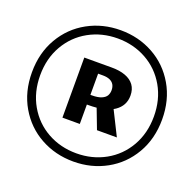

<svg xmlns="http://www.w3.org/2000/svg" viewBox="-111 -781 841 833"><g transform="rotate(20 310.0 -365.0)"><path d="M452.5 -225H360.7L315.1 -344.7L389.7 -350.7ZM201.2 -225V-502.4H281.4V-225ZM361 -409.6Q361 -424.2 355 -434.8Q349 -445.4 336.2 -451.3Q323.3 -457.2 303.8 -457.2H247.8V-502.4L327.9 -502.5Q364.6 -502.6 391 -492.8Q417.5 -483.1 431.8 -463.7Q446 -444.2 446 -415.5Q446 -368.4 406.4 -341.5Q366.8 -314.6 288.6 -314.6H251.2L250.9 -359.4H287.9Q315.8 -359.4 332.1 -366.3Q348.3 -373.2 354.7 -384.2Q361 -395.3 361 -409.6ZM9.5 -365Q9.5 -454.5 49.8 -523.5Q90 -592.5 158.5 -630.2Q227 -668 310 -668Q393 -668 461.5 -630.2Q530 -592.5 570.2 -523.5Q610.5 -454.5 610.5 -365Q610.5 -275.5 570.2 -206.5Q530 -137.5 461.5 -99.8Q393 -62 310 -62Q227 -62 158.5 -99.8Q90 -137.5 49.8 -206.5Q9.5 -275.5 9.5 -365ZM572.5 -365Q572.5 -442.5 537.8 -503Q503 -563.5 443 -596.8Q383 -630 310 -630Q237 -630 177 -596.8Q117 -563.5 82.2 -503Q47.5 -442.5 47.5 -365Q47.5 -287.5 82.2 -227Q117 -166.5 177 -133.2Q237 -100 310 -100Q383 -100 443 -133.2Q503 -166.5 537.8 -227Q572.5 -287.5 572.5 -365Z"/></g></svg>

Font: Monaspace Krypton Var ExLight
Style: Regular
Weight: 200
Designer: Riley Cran and the Lettermatic Team
Version: Version 1.200 (Monaspace Krypton Var)